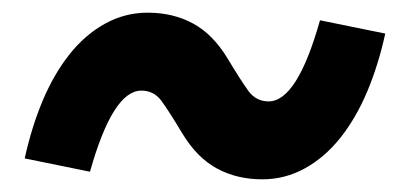

<svg xmlns="http://www.w3.org/2000/svg" viewBox="-20 -456 640 303"><path d="M394 -173Q354 -173 322.5 -190Q291 -207 268 -245Q247 -280 235 -296.5Q223 -313 203 -313Q158 -313 122 -185L19 -206Q30 -256 47.5 -297.5Q65 -339 89.5 -370Q114 -401 145.5 -418.5Q177 -436 213 -436Q253 -436 284.5 -419Q316 -402 339 -364Q360 -329 372 -312.5Q384 -296 404 -296Q449 -296 485 -424L588 -403Q577 -353 559.5 -311.5Q542 -270 517.5 -239Q493 -208 461.5 -190.5Q430 -173 394 -173Z"/></svg>

Font: IBM Plex Mono
Style: Bold Italic
Weight: 700
Italic angle: -9°
Monospace: yes
Designer: Mike Abbink, Paul van der Laan, Pieter van Rosmalen
Foundry: Bold Monday
Version: Version 2.3